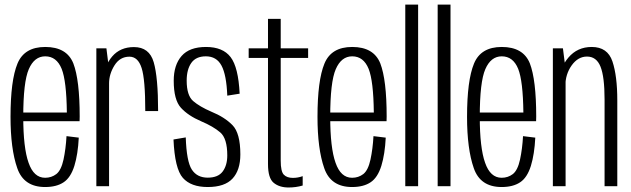

<svg xmlns="http://www.w3.org/2000/svg" viewBox="-20 -805 2726 830"><path d="M175 3.5V-36.5Q126 -36.5 103.5 -101.5Q80.5 -166 80.5 -300Q80.5 -451 104.5 -506Q128.5 -561.5 175.5 -561.5Q224.5 -561.5 246.5 -507.5Q267.5 -455 269 -318.5H73V-281H324Q324.5 -291 324.5 -301Q324.5 -459.5 297 -531Q268.5 -602 175.5 -602Q85 -602 55.5 -530Q25.5 -457.5 25.5 -300Q25.5 -161.5 54.5 -78.5Q82.5 3.5 175 3.5ZM175 -36.5V3.5Q224.5 3.5 255 -17Q285.5 -37 301.5 -88Q317 -138.5 320.5 -210L267.5 -216.5Q264.5 -161.5 254.5 -115Q244.5 -69 223.5 -52.5Q202.5 -36.5 175 -36.5Z M608 -325H663.5Q663.5 -470.5 644.5 -536Q625.5 -601.5 559 -601.5Q500 -601.5 465.2 -561.2Q430.5 -521 430.5 -462L451.5 -444.5Q451.5 -485 475 -522.5Q498.5 -560 539.5 -560Q576.5 -560 592.2 -511Q608 -462 608 -325ZM396.5 0H451.5V-504.5L440 -596H396.5Z M878 3.5Q951.5 3.5 985.2 -33Q1019 -69.5 1019 -137.5Q1019 -229.5 984.8 -264.2Q950.5 -299 894 -322Q843 -344 815 -368.2Q787 -392.5 787 -456.5Q787 -504.5 807 -533Q827 -561.5 870 -561.5Q916 -561.5 937.5 -521.5Q959 -481.5 962.5 -391.5L1016 -400Q1010.5 -514 977 -558Q943.5 -602 870.5 -602Q799 -602 765 -563Q731 -524 731 -456Q731 -373.5 762 -339.2Q793 -305 850 -280.5Q902 -258.5 932.2 -232.5Q962.5 -206.5 962.5 -133Q962.5 -90.5 942.8 -63.8Q923 -37 878 -37Q832 -37 809.2 -72Q786.5 -107 783 -211L730 -202Q735.5 -75.5 770.5 -36Q805.5 3.5 878 3.5Z M1227.5 5.5Q1259.5 5.5 1288.5 -3V-43.5Q1268 -36 1246 -36Q1220.5 -36 1207 -49.8Q1193.5 -63.5 1193.5 -110.5V-554.5H1312V-596H1193.5V-723.5H1138.5V-596H1055V-554.5H1138.5V-96Q1138.5 -35 1163 -14.8Q1187.5 5.5 1227.5 5.5Z M1502 3.5V-36.5Q1453 -36.5 1430.5 -101.5Q1407.5 -166 1407.5 -300Q1407.5 -451 1431.5 -506Q1455.5 -561.5 1502.5 -561.5Q1551.5 -561.5 1573.5 -507.5Q1594.5 -455 1596 -318.5H1400V-281H1651Q1651.5 -291 1651.5 -301Q1651.5 -459.5 1624 -531Q1595.5 -602 1502.5 -602Q1412 -602 1382.5 -530Q1352.5 -457.5 1352.5 -300Q1352.5 -161.5 1381.5 -78.5Q1409.5 3.5 1502 3.5ZM1502 -36.5V3.5Q1551.5 3.5 1582 -17Q1612.5 -37 1628.5 -88Q1644 -138.5 1647.5 -210L1594.5 -216.5Q1591.5 -161.5 1581.5 -115Q1571.5 -69 1550.5 -52.5Q1529.5 -36.5 1502 -36.5Z M1732 0H1787.5V-785H1732Z M1872 0H1927.5V-785H1872Z M2148.5 3.5V-36.5Q2099.5 -36.5 2077 -101.5Q2054 -166 2054 -300Q2054 -451 2078 -506Q2102 -561.5 2149 -561.5Q2198 -561.5 2220 -507.5Q2241 -455 2242.5 -318.5H2046.5V-281H2297.5Q2298 -291 2298 -301Q2298 -459.5 2270.5 -531Q2242 -602 2149 -602Q2058.5 -602 2029 -530Q1999 -457.5 1999 -300Q1999 -161.5 2028 -78.5Q2056 3.5 2148.5 3.5ZM2148.5 -36.5V3.5Q2198 3.5 2228.5 -17Q2259 -37 2275 -88Q2290.5 -138.5 2294 -210L2241 -216.5Q2238 -161.5 2228 -115Q2218 -69 2197 -52.5Q2176 -36.5 2148.5 -36.5Z M2370 0H2425V-505.5L2413.5 -596H2370ZM2593.5 0H2648.5V-371Q2648.5 -477 2627.5 -539.5Q2606.5 -602 2538 -602Q2476 -602 2437.2 -556.2Q2398.5 -510.5 2398.5 -453.5L2424 -433.5Q2424 -484 2451.2 -522.2Q2478.5 -560.5 2517.5 -560.5Q2558.5 -560.5 2576 -516.8Q2593.5 -473 2593.5 -375Z"/></svg>

Font: Anybody Condensed Light
Style: Regular
Weight: 300
Width: 3
Designer: Tyler Finck
Foundry: Etcetera Type Company
Version: Version 1.113;gftools[0.9.25]